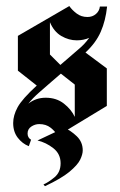

<svg xmlns="http://www.w3.org/2000/svg" viewBox="-20 -447 403 644"><path d="M130.8 177.5 125.8 171.7Q141.7 165 162.5 147.9Q183.3 130.8 183.3 100.8Q183.3 69.2 158.8 50Q134.2 30.8 105.8 24.2L195.8 -18.3Q217.5 -9.2 237.5 10Q257.5 29.2 257.5 57.5Q257.5 70.8 248.8 88.8Q240 106.7 212.9 129.2Q185.8 151.7 130.8 177.5ZM76.7 43.3Q55 35 39.6 15Q24.2 -5 24.2 -34.2Q24.2 -60 39.2 -87.5Q54.2 -115 103.3 -160L40 -210V-326.7L212.5 -426.7Q221.7 -413.3 237.1 -401.7Q252.5 -390 273.3 -390Q290 -390 301.7 -400Q313.3 -410 315 -425H315.8H339.2Q334.2 -377.5 317.9 -340.4Q301.7 -303.3 266.7 -270.8L338.3 -217.5V-91.7L173.3 8.3Q165 -6.7 149.6 -18.8Q134.2 -30.8 111.7 -30.8Q97.5 -30.8 85 -22.5Q72.5 -14.2 72.5 0.8Q72.5 15 84.2 21.7ZM147.5 -264.2 182.5 -229.2 243.3 -281.7Q252.5 -289.2 261.7 -298.8Q270.8 -308.3 279.2 -320Q260 -311.7 237.5 -311.7Q210.8 -311.7 185.8 -326.2Q160.8 -340.8 147.5 -372.5ZM133.3 -119.2Q169.2 -119.2 194.2 -99.6Q219.2 -80 230.8 -55V-163.3L184.2 -200L154.2 -174.2Q132.5 -155 111.2 -136.7Q90 -118.3 75 -99.2Q100 -119.2 133.3 -119.2Z"/></svg>

Font: Manufacturing Consent
Style: Regular
Weight: 400
Version: Version 3.000; ttfautohint (v1.8.4.7-5d5b)